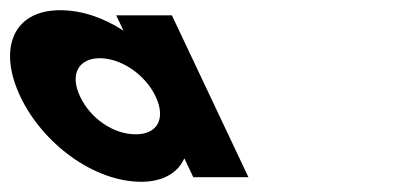

<svg xmlns="http://www.w3.org/2000/svg" viewBox="-287 -860 819 376"><path d="M-247.2 -671C-203.7 -579 -103.3 -504 -10.3 -504C33.7 -504 61.8 -523 73.5 -549H74.5L91.5 -513H199.5L49.6 -830H-59.4L-45.2 -800C-84 -825 -126.1 -840 -169.1 -840C-262.1 -840 -291.2 -764 -247.2 -671ZM-130.2 -671C-151 -715 -132.7 -746 -91.7 -746C-50.7 -746 -3 -715 17.8 -671C38.1 -628 21.8 -597 -21.2 -597C-65.2 -597 -109.9 -628 -130.2 -671Z"/></svg>

Font: Hussar
Style: BdOpOblFive
Weight: 700
Foundry: Cannot Into Space Fonts
Version: Version 2.00